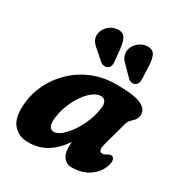

<svg xmlns="http://www.w3.org/2000/svg" viewBox="-174 -867 955 1008"><g transform="rotate(30 303.5 -363.0)"><path d="M492.5 -181Q478.5 -130.5 505.5 -130.5Q514.5 -130.5 520.5 -133.8Q526.5 -137 535 -142Q549.5 -151 561 -144Q569.5 -139.5 571.2 -125.8Q573 -112 564.5 -88Q547.5 -42.5 504.5 -15Q461.5 12.5 402 12.5Q372.5 12.5 354.2 -9.2Q336 -31 336 -70Q336 -88.5 337.5 -105Q297.5 -45 249 -16.2Q200.5 12.5 138 12.5Q78 12.5 44.8 -29.5Q11.5 -71.5 21.5 -160Q27 -219.5 55 -276.8Q83 -334 130.8 -380.5Q178.5 -427 244 -454.8Q309.5 -482.5 390.5 -482.5Q501 -482.5 542.5 -461.8Q584 -441 580 -404.5Q577.5 -384.5 567.8 -373.8Q558 -363 547.5 -353Q537 -343 532 -326ZM198 -174Q192 -134 201.5 -118Q211 -102 227.5 -102Q248.5 -102 273.5 -123Q298.5 -144 321.8 -178.5Q345 -213 361.8 -255Q378.5 -297 383 -339.5Q386 -363 376.5 -376.2Q367 -389.5 351 -389.5Q327 -389.5 302.2 -371Q277.5 -352.5 255.8 -321.2Q234 -290 218.5 -251.8Q203 -213.5 198 -174ZM488 -653 491.5 -576Q492 -563 489.2 -552.8Q486.5 -542.5 475.5 -535Q465.5 -529 454 -530.5Q442.5 -532 434.5 -539L384 -590Q360.5 -611 352.5 -629.8Q344.5 -648.5 349.5 -673Q355.5 -697.5 378.5 -717Q401.5 -736.5 430.5 -737.5Q464.5 -738 475.8 -714.2Q487 -690.5 488 -653ZM312.5 -657 320.5 -581Q321.5 -568.5 319.5 -558Q317.5 -547.5 307 -540Q297 -533 285.5 -534Q274 -535 265 -541L211 -588.5Q186 -607.5 176.5 -625.2Q167 -643 170.5 -667Q175 -692 196.8 -712.5Q218.5 -733 248 -736Q283 -739 296 -716.5Q309 -694 312.5 -657Z"/></g></svg>

Font: Fraunces 9pt SuperSoft
Style: Bold Italic
Weight: 700
Italic angle: -16°
Version: Version 1.000;[b76b70a41]